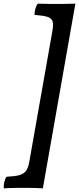

<svg xmlns="http://www.w3.org/2000/svg" viewBox="-78 -762 432 1051"><path d="M156.6 269Q126.4 267 87.1 266.5Q47.8 266 9.8 266.5Q-28.3 267 -57.5 269Q-58.5 253.8 -54.7 235.7Q-50.9 217.7 -42.3 205.5Q3 203.5 27.6 196.7Q52.2 189.9 64.4 173.1Q76.6 156.3 82.1 125.1L208.7 -591.7Q215.2 -627.6 209.8 -645Q204.3 -662.5 181.5 -669.8Q158.6 -677 110.9 -680.5Q110.9 -697.8 115.7 -714.5Q120.5 -731.3 128.6 -742Q158.8 -741 194.2 -740.5Q229.7 -740 266 -740.5Q302.2 -741 334.6 -742Z"/></svg>

Font: Vollkorn
Style: Italic
Weight: 400
Italic angle: -11°
Designer: Friedrich Althausen
Foundry: Friedrich Althausen
Version: Version 5.001